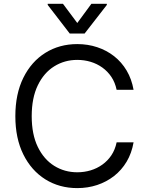

<svg xmlns="http://www.w3.org/2000/svg" viewBox="-20 -966 768 996"><path d="M380.9 9.8Q288.1 9.8 215.3 -35.6Q142.6 -81.1 101.1 -164.8Q59.6 -248.5 59.6 -363.3Q59.6 -478.5 101.1 -562.5Q142.6 -646.5 215.3 -691.9Q288.1 -737.3 380.9 -737.3Q435.5 -737.3 484.1 -721.2Q532.7 -705.1 571.8 -674.6Q610.8 -644 637 -599.9Q663.1 -555.7 672.9 -500H585Q577.1 -538.1 557.9 -566.9Q538.6 -595.7 511 -615.5Q483.4 -635.3 450.2 -645.3Q417 -655.3 380.9 -655.3Q314.9 -655.3 261.2 -621.8Q207.5 -588.4 176 -523.2Q144.5 -458 144.5 -363.3Q144.5 -269 176 -204.1Q207.5 -139.2 261.2 -105.7Q314.9 -72.3 380.9 -72.3Q417 -72.3 450.2 -82.3Q483.4 -92.3 511 -112.1Q538.6 -131.8 557.9 -160.6Q577.1 -189.5 585 -227.5H672.9Q663.1 -171.4 637 -127.4Q610.8 -83.5 571.8 -53Q532.7 -22.5 484.1 -6.3Q435.5 9.8 380.9 9.8ZM306.6 -946.3 380.9 -846.7 454.1 -946.3H534.2V-940.4L418.9 -792H341.8L227.5 -940.4V-946.3Z"/></svg>

Font: GitLab Sans
Style: Regular
Weight: 400
Designer: Rasmus Andersson
Foundry: Modifications by GitLab B.V., manufactured by rsms
Version: Version 4.000;git-c8fb6b7